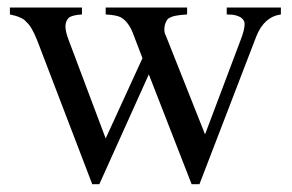

<svg xmlns="http://www.w3.org/2000/svg" viewBox="-20 -467 763 502"><path d="M714.4 -429.2Q670.9 -423.3 650.4 -372.6L501.5 14.6H481L369.1 -272.5L239.7 14.6H221.2L77.1 -361.8Q69.8 -379.9 63 -391.6Q56.2 -403.3 48.8 -409.7Q43.5 -416.5 32.2 -421.4Q21 -426.3 5.9 -429.2V-447.3H194.3V-429.2Q168.5 -427.7 159.7 -420.4Q151.4 -412.1 151.1 -398.4Q150.9 -384.8 159.7 -361.8L256.3 -105L352.5 -314.9L327.1 -381.3Q315.4 -410.2 296.4 -421.4Q285.2 -427.7 256.3 -429.2V-447.3H469.2V-429.2Q451.2 -428.2 439 -425.8Q426.8 -423.3 419.4 -418Q416.5 -415 414.1 -409.9Q411.6 -404.8 410.4 -398.4Q409.2 -392.1 409.9 -385.3Q410.6 -378.4 414.1 -372.6L516.1 -115.7L608.9 -361.8Q619.6 -389.2 619.6 -404.3Q619.6 -407.2 618.2 -411.4Q616.7 -415.5 611.8 -419.7Q606.9 -423.8 597.7 -426.5Q588.4 -429.2 572.8 -429.2V-447.3H714.4Z"/></svg>

Font: Doulos SIL Compact
Style: Regular
Weight: 400
Designer: Walt Agee, Victor Gaultney, Peter Martin, Debbi Hosken
Foundry: SIL International
Version: Version 4.110; 2011; Maintenance release ; LnSpcTght